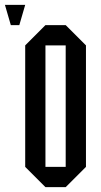

<svg xmlns="http://www.w3.org/2000/svg" viewBox="-62 -770 415 790"><path d="M125 0 41.7 -83.3V-583.3L125 -666.7H208.3L291.7 -583.3V-83.3L208.3 0ZM125 -83.3H208.3V-583.3H125ZM-17.5 -666.7 -41.7 -750H41.7L17.5 -666.7Z"/></svg>

Font: Yulong
Style: Regular
Weight: 400
Designer: GGBotNet
Foundry: f0n7.com
Version: 1.00